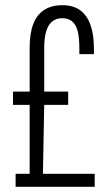

<svg xmlns="http://www.w3.org/2000/svg" viewBox="-20 -718 411 738"><path d="M40 0V-50H94V-315H30V-366H94V-535Q94 -590 108 -626Q122 -662 150 -680Q178 -698 220 -698Q261 -698 287.5 -679Q314 -660 327.5 -623Q341 -586 341 -531V-510H285V-533Q285 -573 278.5 -598.5Q272 -624 257 -636Q242 -648 219 -648Q197 -648 181.5 -636Q166 -624 158 -599Q150 -574 150 -533V-366H242V-315H150L145 -50H344V0Z"/></svg>

Font: Archivo ExtraCondensed ExtraLight
Style: Regular
Weight: 250
Width: 2
Designer: Hector Gatti
Foundry: Omnibus-Type
Version: Version 2.001